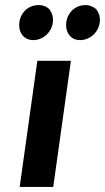

<svg xmlns="http://www.w3.org/2000/svg" viewBox="-20 -741 416 761"><path d="M261 -500 191 0H58L128 -500ZM270 -704Q292 -721 318 -721Q343 -721 362 -704Q376 -685 376 -663Q376 -626 347 -600Q324 -582 298 -582Q271 -582 256 -600Q242 -617 242 -641Q242 -678 270 -704ZM84 -704Q106 -721 133 -721Q159 -721 176 -704Q190 -685 190 -663Q190 -626 161 -600Q138 -582 113 -582Q86 -582 70 -600Q56 -617 56 -641Q56 -678 84 -704Z"/></svg>

Font: Arsenal
Style: Bold Italic
Weight: 700
Italic angle: -9°
Designer: Andrij Shevchenko
Foundry: Stairsfor.com
Version: Version 1.000